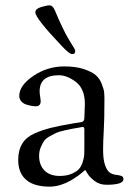

<svg xmlns="http://www.w3.org/2000/svg" viewBox="-20 -682 501 717"><path d="M112 -636Q112 -649 133 -655.5Q154 -662 165 -662Q177 -662 185 -643Q199 -609 212.5 -581Q226 -553 234.5 -539Q243 -525 249 -515Q255 -505 258 -500Q261 -495 261 -491Q261 -480 249 -480Q239 -480 210 -511Q112 -614 112 -636ZM48 -85Q48 -121 63 -145.5Q78 -170 108.5 -183.5Q139 -197 172 -205Q205 -213 252 -221Q258 -222 261 -222.5Q264 -223 269 -223.5Q274 -224 278 -225Q285 -226 287.5 -227Q290 -228 292.5 -231.5Q295 -235 295 -241Q295 -251 296 -268.5Q297 -286 297 -293Q297 -350 264 -375.5Q231 -401 200 -401Q128 -401 128 -341Q128 -333 130 -321Q132 -309 132 -305Q132 -285 114 -285Q108 -285 99 -286.5Q90 -288 78.5 -291.5Q67 -295 59.5 -303.5Q52 -312 52 -324Q52 -363 104.5 -398.5Q157 -434 220 -434Q263 -434 293 -424Q323 -414 337.5 -401.5Q352 -389 360 -368.5Q368 -348 369 -336.5Q370 -325 370 -308Q370 -236 367.5 -194.5Q365 -153 365 -122Q365 -85 373 -63.5Q381 -42 392 -36Q403 -30 414 -29Q425 -28 433 -25Q441 -22 441 -13Q441 8 378 8Q352 8 333.5 -6Q315 -20 307 -33.5Q299 -47 298 -47Q297 -47 290 -40.5Q283 -34 270.5 -25Q258 -16 242.5 -7Q227 2 206.5 8.5Q186 15 166 15Q102 15 73 -15Q48 -40 48 -85ZM126 -100Q126 -66 146 -45.5Q166 -25 203 -25Q229 -25 247.5 -33Q266 -41 275 -51Q284 -61 289 -77.5Q294 -94 294.5 -103Q295 -112 295 -127V-199Q295 -208 288 -208Q286 -208 283 -207Q280 -206 278 -206Q255 -202 249 -201Q243 -200 221 -195Q199 -190 190.5 -186Q182 -182 166.5 -173.5Q151 -165 144.5 -155.5Q138 -146 132 -131.5Q126 -117 126 -100Z"/></svg>

Font: OFL Sorts Mill Goudy TT
Style: Regular
Weight: 500
Version: Version 003.000